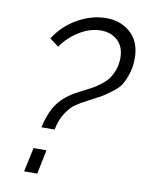

<svg xmlns="http://www.w3.org/2000/svg" viewBox="-82 -778 636 836"><g transform="rotate(10 236.0 -359.5)"><path d="M124 -202.1Q138.2 -266.6 165.5 -305.9Q192.9 -345.2 240.2 -372.1Q250.5 -377.9 274.9 -390.4Q299.3 -402.8 314 -410.9Q328.6 -418.9 349.1 -434.6Q369.6 -450.2 381.1 -466.1Q392.6 -481.9 401.4 -506.1Q410.2 -530.3 410.2 -559.1Q410.2 -607.9 380.9 -635Q351.6 -662.1 307.1 -662.1Q259.3 -662.1 212.2 -633.3Q165 -604.5 134.8 -560.1L95.2 -589.8Q133.3 -649.9 195.1 -684.6Q256.8 -719.2 319.8 -719.2Q385.3 -719.2 428.7 -679.7Q472.2 -640.1 472.2 -567.9Q472.2 -530.3 462.2 -499.5Q452.1 -468.8 440.7 -450Q429.2 -431.2 402.3 -410.9Q375.5 -390.6 360.1 -381.8Q344.7 -373 309.1 -354.5Q303.7 -351.6 300.8 -350.1Q284.7 -341.8 275.4 -336.4Q266.1 -331.1 252.4 -321.8Q238.8 -312.5 230 -302.2Q221.2 -292 211.4 -277.8Q201.7 -263.7 194.3 -244.6Q187 -225.6 182.1 -202.1ZM83 0 106 -106.9H163.1L141.1 0Z"/></g></svg>

Font: Rawline
Style: Italic
Weight: 400
Italic angle: -12°
Designer: Matt McInerney, Pablo Impallari, Rodrigo Fuenzalida
Foundry: Matt McInerney, Pablo Impallari, Rodrigo Fuenzalida
Version: Version 4.020;PS 004.020;hotconv 1.0.88;makeotf.lib2.5.64775